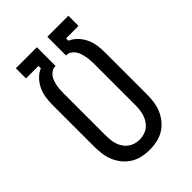

<svg xmlns="http://www.w3.org/2000/svg" viewBox="-218 -831 936 936"><g transform="rotate(-45 250.0 -363.5)"><path d="M250 8Q224 8 198.5 2.5Q173 -3 151 -16.5Q129 -30 112.5 -50Q96 -70 86 -94Q76 -118 72.5 -143.5Q69 -169 69 -195V-481Q69 -506 72.5 -531Q76 -556 86.5 -579Q97 -602 114.5 -620.5Q132 -639 155 -649V-665H69V-735H214V-606H210Q198 -606 186.5 -598.5Q175 -591 168 -580.5Q161 -570 157 -557.5Q153 -545 150.5 -532.5Q148 -520 147.5 -507Q147 -494 147 -481V-195Q147 -179 148.5 -163Q150 -147 155 -132Q160 -117 169 -103.5Q178 -90 190.5 -80.5Q203 -71 218.5 -66.5Q234 -62 250 -62Q266 -62 281.5 -66.5Q297 -71 309.5 -80.5Q322 -90 331 -103.5Q340 -117 345 -132Q350 -147 352 -163Q354 -179 354 -195V-481Q354 -494 353 -507Q352 -520 349.5 -532.5Q347 -545 343 -557.5Q339 -570 332 -580.5Q325 -591 313.5 -598.5Q302 -606 290 -606H286V-735H431V-665H345V-649Q368 -639 385.5 -620.5Q403 -602 413.5 -579Q424 -556 427.5 -531Q431 -506 431 -481V-195Q431 -169 427.5 -143.5Q424 -118 414 -94Q404 -70 387.5 -50Q371 -30 349 -16.5Q327 -3 301.5 2.5Q276 8 250 8Z"/></g></svg>

Font: Iosevka Gothic
Style: Regular
Weight: 400
Monospace: yes
Designer: Belleve Invis
Foundry: Belleve Invis
Version: Version 15.5.1; ttfautohint (v1.8.4)